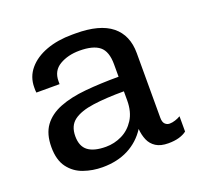

<svg xmlns="http://www.w3.org/2000/svg" viewBox="-98 -633 795 755"><g transform="rotate(-20 299.0 -255.5)"><path d="M210 10Q169 10 131.5 -3Q94 -16 70.5 -47.5Q47 -79 47 -133Q47 -188 71.5 -221.5Q96 -255 141.5 -273Q187 -291 250.5 -297Q314 -303 390 -303V-355Q390 -409 363.5 -430.5Q337 -452 280 -452Q232 -452 197 -431.5Q162 -411 162 -367V-355H65Q64 -360 64 -365.5Q64 -371 64 -377Q64 -421 91.5 -453.5Q119 -486 166.5 -503.5Q214 -521 275 -521H289Q390 -521 439.5 -481Q489 -441 489 -366V-95Q489 -77 497 -69Q505 -61 516 -61Q527 -61 539.5 -65Q552 -69 562 -75V-11Q549 -1 530 4.5Q511 10 485 10Q453 10 433.5 -2.5Q414 -15 405 -36Q396 -57 394 -83Q365 -38 318.5 -14Q272 10 210 10ZM250 -61Q285 -61 317 -76.5Q349 -92 369.5 -124Q390 -156 390 -204V-242Q315 -242 261 -234.5Q207 -227 178.5 -206Q150 -185 150 -141Q150 -99 175 -80Q200 -61 250 -61Z"/></g></svg>

Font: Chivo Medium
Style: Regular
Weight: 400
Version: Version 2.002